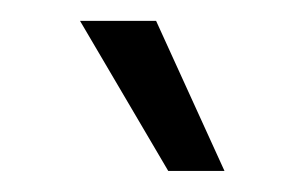

<svg xmlns="http://www.w3.org/2000/svg" viewBox="-20 -755 291 185"><path d="M142.1 -590.3 57.1 -734.9H130.4L196.3 -590.3Z"/></svg>

Font: Inter 28pt Light
Style: Regular
Weight: 300
Designer: Rasmus Andersson
Foundry: rsms
Version: Version 4.001;git-66647c0bb